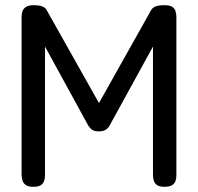

<svg xmlns="http://www.w3.org/2000/svg" viewBox="-20 -708 762 738"><path d="M108 10Q90 10 80.5 4Q71 -2 67 -12.5Q63 -23 63 -36V-644Q63 -657 67 -666.5Q71 -676 81 -682Q91 -688 110 -688Q124 -688 133.5 -686Q143 -684 149.5 -680Q156 -676 160 -668L379 -279H342L562 -671Q567 -678 573.5 -681.5Q580 -685 590 -686.5Q600 -688 613 -688Q632 -688 641.5 -682Q651 -676 654.5 -665.5Q658 -655 658 -642V-34Q658 -22 654.5 -12Q651 -2 641 4Q631 10 612 10Q594 10 584.5 4Q575 -2 571.5 -12.5Q568 -23 568 -36V-529L400 -223Q397 -218 391.5 -213Q386 -208 378.5 -205.5Q371 -203 360 -203Q349 -203 341.5 -205.5Q334 -208 329.5 -213Q325 -218 320 -224L153 -529V-34Q153 -22 149.5 -12Q146 -2 136.5 4Q127 10 108 10Z"/></svg>

Font: Fredoka SemiCondensed
Style: Regular
Weight: 400
Width: 4
Designer: Ben Nathan
Foundry: Milena B. Brandão, Ben Nathan
Version: Version 2.001